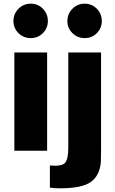

<svg xmlns="http://www.w3.org/2000/svg" viewBox="-20 -819 627 1043"><path d="M236 -534V0H58V-534ZM80.5 -639Q53 -666 53 -705Q53 -744 80.5 -771.5Q108 -799 147 -799Q186 -799 213 -771.5Q240 -744 240 -705Q240 -666 213 -639Q186 -612 147 -612Q108 -612 80.5 -639ZM251 200V80Q318 86 334.5 64.5Q351 43 351 -17V-534H529V-1Q529 43 528 61Q522 134 474 169Q426 204 305 204Q272 204 251 200ZM373.5 -639Q346 -666 346 -705Q346 -744 373.5 -771.5Q401 -799 440 -799Q479 -799 506 -771.5Q533 -744 533 -705Q533 -666 506 -639Q479 -612 440 -612Q401 -612 373.5 -639Z"/></svg>

Font: Nacelle Heavy
Style: Regular
Weight: 800
Designer: Sora Sagano
Foundry: Sora Sagano
Version: Version 1.000;FEAKit 1.0